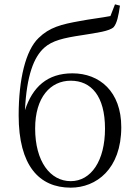

<svg xmlns="http://www.w3.org/2000/svg" viewBox="-20 -851 629 885"><path d="M306 -16C212 -16 142 -106 142 -259C142 -403 213 -479 306 -479C400 -479 464 -409 464 -258C464 -110 400 -16 306 -16ZM306 14C423 14 539 -71 539 -265C539 -429 439 -513 314 -513C198 -513 130 -450 95 -343C103 -504 136 -588 184 -631C221 -664 272 -676 359 -689C427 -700 484 -707 504 -726C519 -744 526 -777 533 -825L510 -831L489 -777C448 -769 394 -763 348 -754C263 -739 208 -725 158 -676C98 -619 66 -485 66 -319C66 -88 160 14 306 14Z"/></svg>

Font: Noto Serif CJK SC Light
Style: Regular
Weight: 300
Designer: Ryoko NISHIZUKA 西塚涼子 (kana & ideographs); Frank Grießhammer (Latin, Greek & Cyrillic); Wenlong ZHANG 张文龙 (bopomofo); San
Foundry: Adobe
Version: Version 2.001;hotconv 1.1.0;makeotfexe 2.6.0